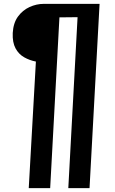

<svg xmlns="http://www.w3.org/2000/svg" viewBox="-20 -720 597 995"><path d="M129 255 166 -401Q134 -407 105.5 -423Q77 -439 60.5 -469.5Q44 -500 46 -549Q49 -601 73 -634Q97 -667 133 -683.5Q169 -700 207 -700H496L444 255H334L382 -631L288 -630L240 255Z"/></svg>

Font: Lora
Style: Italic
Weight: 400
Italic angle: -3°
Designer: Olga Karpushina, Alexei Vanyashin (Cyrillic)
Foundry: Cyreal
Version: Version 3.008